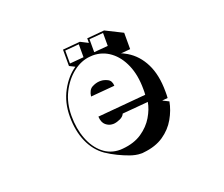

<svg xmlns="http://www.w3.org/2000/svg" viewBox="-117 -825 1233 1059"><g transform="rotate(-20 500.0 -296.0)"><path d="M788 -159Q779 -110 752 -62.5Q725 -15 677.5 17.5Q630 50 559 57Q555 58 551.5 58Q548 58 544 58Q527 58 510.5 54.5Q494 51 480 46Q449 35 416 19Q383 3 353 -17Q300 -54 271.5 -118.5Q243 -183 243 -268Q243 -350 278.5 -415.5Q314 -481 366 -516L334 -532V-628L436 -637L481 -614V-641L583 -650L683 -600V-504L627 -499Q633 -498 641.5 -493.5Q650 -489 661 -483Q720 -448 753 -381.5Q786 -315 786 -218Q786 -209 786 -199.5Q786 -190 785 -180L752 -177ZM491 -632V-556L573 -563V-639ZM344 -619V-543L426 -550V-626ZM523 -184Q516 -168 497 -159Q478 -150 459 -148H452Q430 -148 411.5 -163.5Q393 -179 391 -214L675 -239Q676 -247 676 -255.5Q676 -264 676 -272Q676 -354 650 -414.5Q624 -475 579 -508.5Q534 -542 477 -542Q473 -542 469 -541.5Q465 -541 461 -541Q408 -537 360.5 -500Q313 -463 283 -403Q253 -343 253 -268Q253 -193 276 -132.5Q299 -72 341.5 -36.5Q384 -1 442 -1Q446 -1 450 -1.5Q454 -2 458 -2Q526 -8 571.5 -39Q617 -70 642.5 -113Q668 -156 675 -197ZM391 -332Q396 -370 418.5 -382Q441 -394 463 -395H470Q489 -395 510 -384.5Q531 -374 532 -344Z"/></g></svg>

Font: Rampart One
Style: Regular
Weight: 400
Designer: Fontworks Inc.
Foundry: Fontworks Inc.
Version: Version 1.100